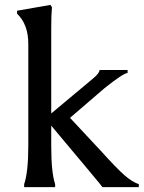

<svg xmlns="http://www.w3.org/2000/svg" viewBox="-20 -767 589 787"><path d="M206 0H79V-12Q96 -62 96 -170V-587Q96 -667 50 -711V-723L187 -747L193 -737Q190 -708 190 -654V-302L360 -444Q388 -467 388 -480H503V-468Q484 -466 409 -406L267 -284L392 -150Q461 -74 491 -48Q521 -22 549 -12V0H400Q400 -2 190 -252V-170Q190 -59 206 -12Z"/></svg>

Font: Asul
Style: Regular
Weight: 400
Designer: Mariela Monsalve
Foundry: Mariela Monsalve
Version: Version 1.002